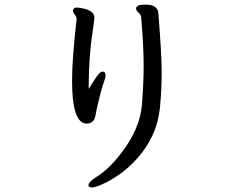

<svg xmlns="http://www.w3.org/2000/svg" viewBox="-20 -771 1040 842"><path d="M360 -229Q296 -229 296 -417Q296 -513 316 -687Q316 -697 308 -706.5Q300 -716 300 -726Q303 -738 315 -738Q322 -738 339 -735Q394 -725 394 -693Q394 -685 388 -645Q369 -525 369 -395Q369 -385 369 -381L395 -422Q417 -457 429 -457Q443 -457 443 -441Q443 -430 435.5 -411Q428 -392 415 -339Q402 -286 399 -266Q393 -229 360 -229ZM385 51Q368 51 368 41Q368 27 403 5Q470 -37 532.5 -128.5Q595 -220 602.5 -313.5Q610 -407 610 -486Q610 -564 599 -697Q597 -708 587 -716Q577 -724 577 -734Q577 -751 618 -751Q675 -751 675 -707Q689 -530 689 -454Q689 -378 682 -305Q675 -232 648 -176Q621 -120 582.5 -77Q544 -34 503.5 -6Q463 22 430 36.5Q397 51 385 51Z"/></svg>

Font: LXGW WenKai Mono Medium
Style: Regular
Weight: 500
Monospace: yes
Designer: LXGW / Fontworks Inc.
Foundry: LXGW / Fontworks Inc.
Version: Version 1.520; June 14, 2025